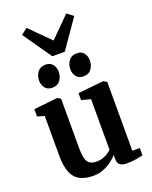

<svg xmlns="http://www.w3.org/2000/svg" viewBox="-192 -1171 1012 1282"><g transform="rotate(-20 314.5 -529.5)"><path d="M481.5 9.5Q448.5 9.5 433 -3.5Q417.5 -16.5 417.5 -44.5V-74.5Q401.5 -54 374.5 -34.2Q347.5 -14.5 314.8 -1.8Q282 11 247 11Q154 11 114 -37.2Q74 -85.5 74 -196V-475.5L24 -490.5V-542L191.5 -560H195L216 -546V-196.5Q216 -150.5 223 -123.2Q230 -96 247.5 -83.5Q265 -71 296 -71Q321.5 -71 342 -78.2Q362.5 -85.5 377.8 -95.5Q393 -105.5 403 -115V-475.5L338 -492V-542L515.5 -560H520.5L544 -546V-58L597.5 -57L597 -5.5Q579.5 -1.5 549.8 4Q520 9.5 481.5 9.5ZM186 -635.5Q153 -635.5 136 -657.5Q119 -679.5 119 -709Q119 -744.5 138.2 -770.2Q157.5 -796 194.5 -796H195.5Q228.5 -796 245.5 -774Q262.5 -752 262.5 -722.5Q262.5 -687.5 243.5 -661.5Q224.5 -635.5 187 -635.5ZM408 -635.5Q375 -635.5 358 -657.5Q341 -679.5 341 -709Q341 -744.5 360.2 -770.2Q379.5 -796 416.5 -796H417Q450.5 -796 467.2 -774Q484 -752 484 -722.5Q484 -687.5 465.2 -661.5Q446.5 -635.5 409 -635.5ZM258 -833 116.5 -1036 160.5 -1070 302 -929 442.5 -1069.5 487.5 -1036 346 -833Z"/></g></svg>

Font: Merriweather 36pt
Style: Bold
Weight: 700
Designer: Eben Sorkin
Foundry: Eben Sorkin
Version: Version 2.100